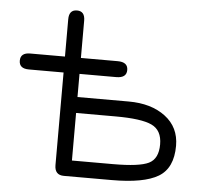

<svg xmlns="http://www.w3.org/2000/svg" viewBox="-48 -693 786 744"><g transform="rotate(5 344.5 -321.5)"><path d="M413 0H227Q191 0 191 -39V-399H56Q18 -399 18 -430Q18 -461 56 -461H191V-606Q191 -643 222 -643Q253 -643 253 -606V-461H396Q436 -461 436 -430Q436 -399 396 -399H253V-309H452Q540 -309 595 -267.5Q650 -226 650 -154Q650 -67 594 -33.5Q538 0 413 0ZM253 -62H413Q515 -62 551.5 -80Q588 -98 588 -154Q588 -209 547.5 -228Q507 -247 407 -247H253Z"/></g></svg>

Font: Jura Medium
Style: Regular
Weight: 500
Designer: Daniel Johnson, Alexei Vanyashin
Foundry: Daniel Johnson
Version: Version 5.103